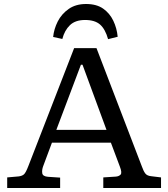

<svg xmlns="http://www.w3.org/2000/svg" viewBox="-20 -941 842 961"><path d="M16 0V-53L73 -58Q90 -60 99.5 -68Q109 -76 122 -110L351 -700H463L690 -108Q698 -85 707 -73Q716 -61 737 -59L786 -53V0H497V-53L559 -57Q575 -58 583.5 -67Q592 -76 580 -107L535 -227H240L196 -109Q189 -90 191.5 -74Q194 -58 221 -56L281 -52V0ZM262 -291H513L393 -617H385ZM411 -921Q463 -921 496 -898Q529 -875 547 -837.5Q565 -800 569 -757L521 -745Q507 -795 481 -818Q455 -841 406 -841Q357 -841 330 -815Q303 -789 292 -746L246 -756Q250 -796 269 -833.5Q288 -871 323.5 -896Q359 -921 411 -921Z"/></svg>

Font: Literata 7pt
Style: Regular
Weight: 400
Designer: Latin by Veronika Burian and Jose Scaglione. Greek by Irene Vlachou. Cyrillic by Vera Evstafieva.
Foundry: TypeTogether
Version: Version 3.002